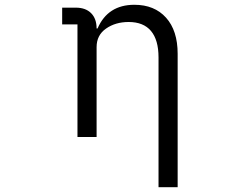

<svg xmlns="http://www.w3.org/2000/svg" viewBox="-20 -573 1040 803"><path d="M643 -333Q643 -406 611.5 -443.5Q580 -481 518 -481Q463 -481 423.5 -453.5Q384 -426 384 -376V0H304V-471H240V-541H297Q338 -541 361 -518Q384 -495 384 -454H388Q431 -553 542 -553Q626 -553 674.5 -499Q723 -445 723 -348V210H643Z"/></svg>

Font: IBM Plex Sans JP
Style: Regular
Weight: 400
Designer: Mike Abbink; Paul van der Laan; Pieter van Rosmalen; Wujin Sim; Yejin Wi; Jinhee Kim; Boomi Park; Yona Kim; Kichan Ma
Foundry: Sandoll Inc.
Version: Version 1.000